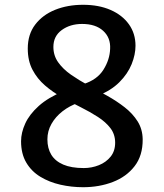

<svg xmlns="http://www.w3.org/2000/svg" viewBox="-20 -774 684 802"><path d="M327 8Q278.5 8 232.2 -2.5Q186 -13 148.8 -35.5Q111.5 -58 89.8 -94.8Q68 -131.5 68 -184Q68 -220 85.5 -258.2Q103 -296.5 142 -331.5Q181 -366.5 245 -393L308 -345Q270.5 -332 241.2 -309.2Q212 -286.5 195 -256.5Q178 -226.5 178 -192Q178 -154.5 194.2 -127.8Q210.5 -101 244.2 -86.5Q278 -72 330 -72Q363 -72 393 -84Q423 -96 442 -119.5Q461 -143 461 -178Q461 -213 441.2 -238.8Q421.5 -264.5 389 -285.5Q356.5 -306.5 317.5 -326Q278.5 -345.5 239.5 -367.2Q200.5 -389 168 -417Q135.5 -445 115.8 -482.5Q96 -520 96 -571Q96 -630.5 127 -671.2Q158 -712 210.2 -733Q262.5 -754 327 -754Q392.5 -754 441.8 -732.5Q491 -711 518.5 -672.5Q546 -634 546 -583Q546 -546 529.8 -505.8Q513.5 -465.5 478.5 -430.5Q443.5 -395.5 388 -374L329 -423Q386 -441 412.2 -483Q438.5 -525 440 -570Q442.5 -616.5 411 -645.2Q379.5 -674 323 -674Q273 -674 238 -648.5Q203 -623 203 -578Q203 -542 223 -513.8Q243 -485.5 276.2 -462.2Q309.5 -439 349 -417.5Q388.5 -396 428.2 -373.8Q468 -351.5 501.2 -325.5Q534.5 -299.5 555 -266.8Q575.5 -234 576 -192Q576.5 -124 542.2 -79.8Q508 -35.5 451.2 -13.8Q394.5 8 327 8Z"/></svg>

Font: Tracken
Style: Regular
Weight: 400
Designer: Eben Sorkin
Foundry: Eben Sorkin
Version: Version 2.001